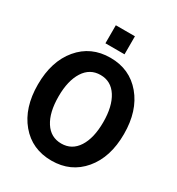

<svg xmlns="http://www.w3.org/2000/svg" viewBox="-239 -1183 1247 1351"><g transform="rotate(30 385.0 -508.0)"><path d="M301.8 -887.7V-1034.2H457V-887.7ZM35.2 -399.4Q35.2 -587.9 131.3 -702.6Q227.5 -817.4 384.8 -817.4Q542 -817.4 638.2 -702.6Q734.4 -587.9 734.4 -399.4Q734.4 -210.9 638.2 -96.7Q542 17.6 384.8 17.6Q226.6 17.6 130.9 -96.7Q35.2 -210.9 35.2 -399.4ZM203.1 -399.4Q203.1 -269.5 251 -195.3Q298.8 -121.1 384.8 -121.1Q470.7 -121.1 518.6 -195.8Q566.4 -270.5 566.4 -399.4Q566.4 -527.3 518.6 -602.5Q470.7 -677.7 384.8 -677.7Q298.8 -677.7 251 -602.5Q203.1 -527.3 203.1 -399.4Z"/></g></svg>

Font: Gothic A1 Black
Style: Regular
Weight: 900
Version: Version 2.50